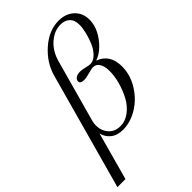

<svg xmlns="http://www.w3.org/2000/svg" viewBox="-347 -817 1145 1145"><g transform="rotate(-45 225.5 -245.0)"><path d="M384.8 -720.2Q444.8 -720.2 482.4 -685.1Q520 -649.9 520 -594.2Q520 -531.7 475.1 -471.7Q430.2 -411.6 375 -393.1Q460 -362.3 460 -259.8Q460 -188.5 420.4 -124.8Q380.9 -61 320.6 -24.4Q260.3 12.2 198.2 12.2Q149.9 12.2 120.4 -11Q90.8 -34.2 82 -71.8L-1 230H-68.8L133.8 -503.9Q157.2 -591.3 230 -655.8Q302.7 -720.2 384.8 -720.2ZM377 -695.8Q323.7 -695.8 278.1 -655.8Q232.4 -615.7 213.9 -549.8L105 -155.8Q100.1 -135.3 100.1 -121.1Q100.1 -77.1 127 -45.7Q153.8 -14.2 201.2 -14.2Q243.7 -14.2 280.3 -42.2Q316.9 -70.3 339.6 -113Q362.3 -155.8 375.2 -202.9Q388.2 -250 388.2 -291Q388.2 -331.5 374.3 -355.2Q360.4 -378.9 333 -378.9Q321.3 -378.9 291.3 -370.4Q261.2 -361.8 243.2 -361.8Q210.9 -361.8 210.9 -381.8Q210.9 -396 224.4 -405.5Q237.8 -415 261.2 -415Q275.9 -415 300.8 -408.9Q325.7 -402.8 335.9 -402.8Q362.3 -402.8 386 -426Q409.7 -449.2 424.3 -483.2Q439 -517.1 447.5 -552Q456.1 -586.9 456.1 -613.8Q456.1 -655.3 434.3 -675.5Q412.6 -695.8 377 -695.8Z"/></g></svg>

Font: Flanker Steampunk
Style: Italic
Weight: 400
Italic angle: -12°
Designer: Alexey Kryukov, Leonardo Di Lena
Foundry: Alexey Kryukov, Leonardo Di Lena
Version: 1.210